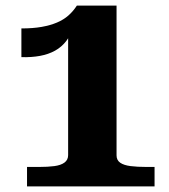

<svg xmlns="http://www.w3.org/2000/svg" viewBox="-20 -662 600 682"><path d="M394 -110Q394 -93 407 -84Q420 -75 444 -72Q468 -69 500 -69H529V0H76V-69H119Q150 -69 173 -72Q196 -75 209 -84.5Q222 -94 222 -111V-560L240 -569Q232 -538 215.5 -516.5Q199 -495 175.5 -482Q152 -469 122 -463.5Q92 -458 56 -459V-561Q97 -561 128 -566.5Q159 -572 182.5 -582Q206 -592 223 -607Q240 -622 253 -642H394Z"/></svg>

Font: Roboto Serif SemiCondensed
Style: Bold
Weight: 700
Width: 4
Designer: Greg Gazdowicz
Foundry: Commercial Type
Version: Version 1.007